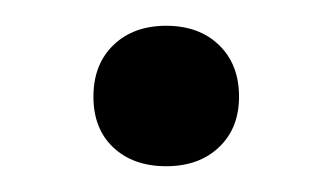

<svg xmlns="http://www.w3.org/2000/svg" viewBox="-20 -123 258 149"><path d="M52.5 -48Q52.5 -73 68 -88Q83.5 -103 109 -103Q134.5 -103 150 -88Q165.5 -73 165.5 -48Q165.5 -23.5 150 -8.8Q134.5 6 109 6Q83.5 6 68 -8.5Q52.5 -23 52.5 -48Z"/></svg>

Font: Encode Sans Semi Condensed
Style: Regular
Weight: 400
Width: 4
Designer: Multiple Designers
Foundry: Impallari Type
Version: Version 2.000